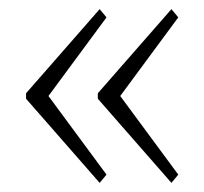

<svg xmlns="http://www.w3.org/2000/svg" viewBox="-20 -473 447 420"><path d="M37 -257V-269L198 -453L213 -435L86 -263L213 -91L198 -73ZM194 -257V-269L355 -453L370 -435L243 -263L370 -91L355 -73Z"/></svg>

Font: Taviraj Thin
Style: Regular
Weight: 100
Designer: Katatrad Team
Foundry: CadsonDemak
Version: Version 1.030